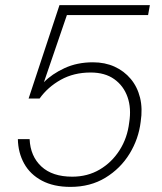

<svg xmlns="http://www.w3.org/2000/svg" viewBox="-20 -720 636 752"><path d="M256 12Q190 12 144 -12.5Q98 -37 74.5 -79.5Q51 -122 50 -175H96Q99 -108 142 -68Q185 -28 263 -28Q323 -28 370.5 -56Q418 -84 448.5 -132Q479 -180 486 -240Q495 -296 479.5 -340Q464 -384 427.5 -410Q391 -436 335 -436Q269 -436 218 -407.5Q167 -379 135 -334H92L213 -700H567L560 -661H242L152 -398Q183 -430 232.5 -453Q282 -476 344 -476Q391 -476 428.5 -459Q466 -442 492 -411Q518 -380 528.5 -337.5Q539 -295 531 -243Q523 -176 487.5 -118Q452 -60 393 -24Q334 12 256 12Z"/></svg>

Font: DM Sans 12pt ExtraLight
Style: Italic
Weight: 250
Italic angle: -10°
Version: Version 4.004;gftools[0.9.30]